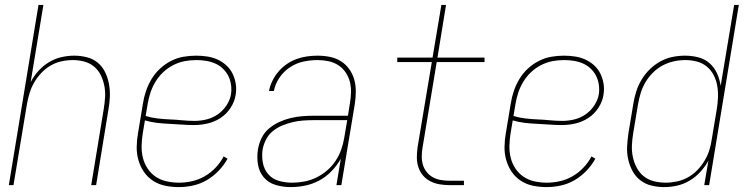

<svg xmlns="http://www.w3.org/2000/svg" viewBox="-20 -755 3040 783"><path d="M16 0 137 -735H157L105 -420Q118 -445 137 -466Q156 -487 180 -501.5Q204 -516 230.5 -522Q257 -528 283 -528Q309 -528 334.5 -521.5Q360 -515 379 -499Q398 -483 409 -460Q420 -437 424.5 -412Q429 -387 428 -360.5Q427 -334 422 -307L372 0H352L403 -310Q407 -334 408.5 -358Q410 -382 405.5 -405Q401 -428 391 -448.5Q381 -469 363.5 -483.5Q346 -498 323.5 -504Q301 -510 277 -510Q254 -510 231 -505Q208 -500 187 -488Q166 -476 149 -458Q132 -440 120 -419.5Q108 -399 101 -376.5Q94 -354 90 -331L35 0Z M710 8Q681 8 654 2.5Q627 -3 604.5 -17.5Q582 -32 567 -54Q552 -76 544.5 -102Q537 -128 537.5 -156.5Q538 -185 543 -213L563 -333Q567 -359 575.5 -384Q584 -409 598 -432.5Q612 -456 632.5 -475Q653 -494 677.5 -506.5Q702 -519 728 -523.5Q754 -528 780 -528Q803 -528 825.5 -524.5Q848 -521 867.5 -512Q887 -503 903 -488.5Q919 -474 928.5 -454.5Q938 -435 941.5 -413Q945 -391 941 -368Q937 -341 920.5 -315.5Q904 -290 879.5 -274Q855 -258 827 -251.5Q799 -245 771 -245Q746 -245 720.5 -247Q695 -249 670 -250Q645 -251 620 -254Q595 -257 571 -264L562 -210Q558 -185 557.5 -159.5Q557 -134 563 -110.5Q569 -87 582.5 -67Q596 -47 615.5 -34Q635 -21 659.5 -15.5Q684 -10 710 -10Q736 -10 763 -16Q790 -22 814.5 -36Q839 -50 859 -71Q879 -92 892 -117L908 -108Q894 -82 872 -59Q850 -36 823.5 -20.5Q797 -5 767.5 1.5Q738 8 710 8ZM774 -262Q798 -262 822.5 -268Q847 -274 868 -288.5Q889 -303 903.5 -325Q918 -347 922 -370Q925 -391 922 -410.5Q919 -430 910.5 -446.5Q902 -463 888 -476Q874 -489 856.5 -496.5Q839 -504 819.5 -507Q800 -510 780 -510Q756 -510 732.5 -505.5Q709 -501 686.5 -489.5Q664 -478 645.5 -460.5Q627 -443 614 -421.5Q601 -400 593.5 -377Q586 -354 582 -330L574 -282Q597 -275 622 -272Q647 -269 672.5 -268Q698 -267 723 -264.5Q748 -262 774 -262Z M1165 8Q1133 8 1103.5 -1Q1074 -10 1055.5 -32Q1037 -54 1032 -84.5Q1027 -115 1032 -146Q1036 -170 1047 -192.5Q1058 -215 1077 -231Q1096 -247 1119 -257.5Q1142 -268 1165 -273.5Q1188 -279 1211.5 -281Q1235 -283 1258 -283H1399L1407 -334Q1411 -357 1411.5 -379.5Q1412 -402 1406.5 -422.5Q1401 -443 1389 -460.5Q1377 -478 1359 -489.5Q1341 -501 1319.5 -505.5Q1298 -510 1275 -510Q1247 -510 1218 -504Q1189 -498 1163 -481Q1137 -464 1119.5 -438Q1102 -412 1097 -384H1077Q1081 -405 1091 -425.5Q1101 -446 1116 -463.5Q1131 -481 1150 -494Q1169 -507 1190 -514.5Q1211 -522 1232.5 -525Q1254 -528 1275 -528Q1301 -528 1325.5 -523Q1350 -518 1370 -505.5Q1390 -493 1404 -473.5Q1418 -454 1424.5 -431Q1431 -408 1431 -382.5Q1431 -357 1427 -331L1372 0H1352L1370 -108Q1355 -81 1332.5 -57.5Q1310 -34 1282 -19Q1254 -4 1224 2Q1194 8 1165 8ZM1171 -10Q1195 -10 1220 -14.5Q1245 -19 1269 -30.5Q1293 -42 1313.5 -59.5Q1334 -77 1348.5 -99Q1363 -121 1371.5 -145Q1380 -169 1384 -194L1396 -265H1258Q1238 -265 1216.5 -263.5Q1195 -262 1174 -257Q1153 -252 1132 -243.5Q1111 -235 1093.5 -221Q1076 -207 1065.5 -187Q1055 -167 1051 -146Q1047 -118 1052 -91Q1057 -64 1074 -44.5Q1091 -25 1117 -17.5Q1143 -10 1171 -10Z M1813 0Q1792 0 1772 -3.5Q1752 -7 1734.5 -16Q1717 -25 1704.5 -40Q1692 -55 1686 -74Q1680 -93 1680 -113.5Q1680 -134 1683 -155L1741 -502H1600V-520H1744L1780 -735H1799L1764 -520H1956V-502H1761L1703 -152Q1700 -134 1700 -116Q1700 -98 1705 -82Q1710 -66 1720.5 -53Q1731 -40 1745.5 -32Q1760 -24 1777.5 -21Q1795 -18 1813 -18H1872V0Z M2210 8Q2181 8 2154 2.5Q2127 -3 2104.5 -17.5Q2082 -32 2067 -54Q2052 -76 2044.5 -102Q2037 -128 2037.5 -156.5Q2038 -185 2043 -213L2063 -333Q2067 -359 2075.5 -384Q2084 -409 2098 -432.5Q2112 -456 2132.5 -475Q2153 -494 2177.5 -506.5Q2202 -519 2228 -523.5Q2254 -528 2280 -528Q2303 -528 2325.5 -524.5Q2348 -521 2367.5 -512Q2387 -503 2403 -488.5Q2419 -474 2428.5 -454.5Q2438 -435 2441.5 -413Q2445 -391 2441 -368Q2437 -341 2420.5 -315.5Q2404 -290 2379.5 -274Q2355 -258 2327 -251.5Q2299 -245 2271 -245Q2246 -245 2220.5 -247Q2195 -249 2170 -250Q2145 -251 2120 -254Q2095 -257 2071 -264L2062 -210Q2058 -185 2057.5 -159.5Q2057 -134 2063 -110.5Q2069 -87 2082.5 -67Q2096 -47 2115.5 -34Q2135 -21 2159.5 -15.5Q2184 -10 2210 -10Q2236 -10 2263 -16Q2290 -22 2314.5 -36Q2339 -50 2359 -71Q2379 -92 2392 -117L2408 -108Q2394 -82 2372 -59Q2350 -36 2323.5 -20.5Q2297 -5 2267.5 1.5Q2238 8 2210 8ZM2274 -262Q2298 -262 2322.5 -268Q2347 -274 2368 -288.5Q2389 -303 2403.5 -325Q2418 -347 2422 -370Q2425 -391 2422 -410.5Q2419 -430 2410.5 -446.5Q2402 -463 2388 -476Q2374 -489 2356.5 -496.5Q2339 -504 2319.5 -507Q2300 -510 2280 -510Q2256 -510 2232.5 -505.5Q2209 -501 2186.5 -489.5Q2164 -478 2145.5 -460.5Q2127 -443 2114 -421.5Q2101 -400 2093.5 -377Q2086 -354 2082 -330L2074 -282Q2097 -275 2122 -272Q2147 -269 2172.5 -268Q2198 -267 2223 -264.5Q2248 -262 2274 -262Z M2689 8Q2661 8 2635.5 1.5Q2610 -5 2590.5 -20.5Q2571 -36 2559 -58.5Q2547 -81 2541.5 -106.5Q2536 -132 2537.5 -159Q2539 -186 2543 -213L2563 -333Q2567 -358 2575 -383Q2583 -408 2597 -431Q2611 -454 2630.5 -473Q2650 -492 2674 -505Q2698 -518 2723.5 -523Q2749 -528 2774 -528Q2802 -528 2828.5 -521Q2855 -514 2874 -497Q2893 -480 2904 -456Q2915 -432 2919 -405L2974 -735H2993L2872 0H2852L2869 -100Q2856 -76 2836.5 -54.5Q2817 -33 2792.5 -18.5Q2768 -4 2741.5 2Q2715 8 2689 8ZM2695 -10Q2717 -10 2740.5 -15Q2764 -20 2785 -31.5Q2806 -43 2823.5 -61Q2841 -79 2853.5 -100Q2866 -121 2873 -143.5Q2880 -166 2883 -189L2903 -309Q2907 -333 2908 -357.5Q2909 -382 2905 -405Q2901 -428 2890.5 -448.5Q2880 -469 2862.5 -483.5Q2845 -498 2822 -504Q2799 -510 2775 -510Q2752 -510 2728.5 -505Q2705 -500 2683 -488.5Q2661 -477 2643 -459Q2625 -441 2612.5 -420Q2600 -399 2593 -376Q2586 -353 2582 -330L2562 -210Q2558 -186 2557 -161.5Q2556 -137 2561 -114Q2566 -91 2577 -70.5Q2588 -50 2605.5 -36Q2623 -22 2646.5 -16Q2670 -10 2695 -10Z"/></svg>

Font: Iosevka SS04 Thin
Style: Italic
Weight: 100
Italic angle: -9°
Monospace: yes
Designer: Belleve Invis
Foundry: Belleve Invis
Version: Version 19.0.0; ttfautohint (v1.8.4)